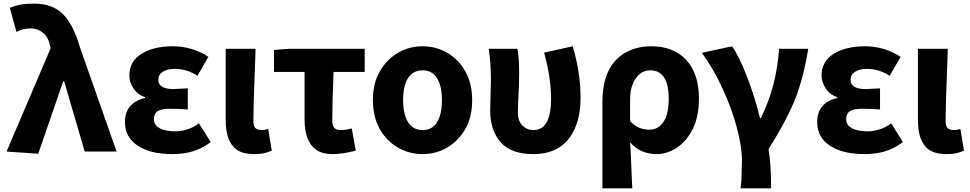

<svg xmlns="http://www.w3.org/2000/svg" viewBox="-20 -832 5323 1054"><path d="M16 0 258 -567 254 -584Q245 -628 216 -652Q187 -676 150 -676Q125 -676 108 -671.5Q91 -667 70 -657L34 -789Q63 -801 92.5 -806.5Q122 -812 169 -812Q267 -812 324.5 -755.5Q382 -699 418 -575L620 0H445L332 -386H327L190 12Z M666 -161Q666 -268 776 -294V-299Q736 -312 713 -346.5Q690 -381 690 -417Q690 -495 756.5 -536.5Q823 -578 930 -578Q981 -578 1031.5 -563Q1082 -548 1124 -520L1064 -416Q1005 -454 939 -454Q899 -454 874 -438Q849 -422 849 -395Q849 -343 932 -343Q942 -343 970 -345L1011 -347V-231Q967 -235 914 -235Q867 -235 846 -222Q825 -209 825 -177Q825 -146 856 -128.5Q887 -111 944 -111Q974 -111 1008 -121.5Q1042 -132 1072 -155L1137 -52Q1086 -15 1036 -0.5Q986 14 928 14Q805 14 735.5 -32.5Q666 -79 666 -161Z M1281 -9Q1219 -52 1219 -172V-564H1383L1378 -418Q1371 -250 1371 -166Q1371 -140 1382 -129Q1393 -118 1418 -118Q1437 -118 1452 -125L1472 -5Q1451 4 1430 9Q1409 14 1376 14Q1316 14 1281 -9Z M1715 -10Q1652 -55 1652 -175V-437H1484V-558L1567 -564H1982V-437H1811Q1804 -264 1804 -169Q1804 -118 1848 -118Q1880 -118 1911 -127L1933 -5Q1859 14 1806 14Q1750 14 1715 -10Z M2166 -21Q2102 -57 2064.5 -124.5Q2027 -192 2027 -282Q2027 -376 2066 -442Q2104 -507 2165.5 -542.5Q2227 -578 2300 -578Q2372 -578 2434 -543Q2498 -506 2535 -439.5Q2572 -373 2572 -282Q2572 -190 2534 -123Q2495 -57 2434 -21.5Q2373 14 2300 14Q2228 14 2166 -21ZM2406 -282Q2406 -360 2379 -403Q2352 -446 2300 -446Q2248 -446 2220.5 -404Q2193 -362 2193 -282Q2193 -205 2220 -161.5Q2247 -118 2300 -118Q2353 -118 2379.5 -161.5Q2406 -205 2406 -282Z M2671 -226Q2671 -254 2673 -310Q2675 -364 2675 -392Q2675 -483 2663 -564H2820Q2830 -521 2830 -425Q2830 -396 2829 -371Q2828 -346 2827 -326Q2823 -250 2823 -212Q2823 -168 2848 -143Q2873 -118 2908 -118Q3005 -118 3005 -288Q3005 -406 2967 -543L3124 -578Q3167 -433 3167 -295Q3167 -199 3137 -130Q3075 14 2908 14Q2786 14 2728.5 -51Q2671 -116 2671 -226Z M3322 -446Q3356 -512 3416.5 -545Q3477 -578 3555 -578Q3678 -578 3747.5 -502.5Q3817 -427 3817 -291Q3817 -194 3784 -126Q3751 -59 3697.5 -22.5Q3644 14 3583 14Q3543 14 3505 -1.5Q3467 -17 3439 -51Q3443 3 3447 115L3451 202H3287V-271Q3287 -378 3322 -446ZM3651 -289Q3651 -446 3549 -446Q3502 -446 3470.5 -402Q3439 -358 3439 -285V-167Q3465 -140 3490.5 -130Q3516 -120 3546 -120Q3593 -120 3622 -162.5Q3651 -205 3651 -289Z M4050 157Q4053 76 4053 48Q4053 -25 4025.5 -129.5Q3998 -234 3947.5 -344Q3897 -454 3833 -542L3999 -578Q4039 -520 4081.5 -409.5Q4124 -299 4152 -184H4157Q4201 -274 4225 -366Q4249 -458 4257 -564H4417Q4394 -420 4351 -303Q4303 -178 4199 -14Q4213 69 4213 202H4045Q4048 187 4050 157Z M4466 -161Q4466 -268 4576 -294V-299Q4536 -312 4513 -346.5Q4490 -381 4490 -417Q4490 -495 4556.5 -536.5Q4623 -578 4730 -578Q4781 -578 4831.5 -563Q4882 -548 4924 -520L4864 -416Q4805 -454 4739 -454Q4699 -454 4674 -438Q4649 -422 4649 -395Q4649 -343 4732 -343Q4742 -343 4770 -345L4811 -347V-231Q4767 -235 4714 -235Q4667 -235 4646 -222Q4625 -209 4625 -177Q4625 -146 4656 -128.5Q4687 -111 4744 -111Q4774 -111 4808 -121.5Q4842 -132 4872 -155L4937 -52Q4886 -15 4836 -0.5Q4786 14 4728 14Q4605 14 4535.5 -32.5Q4466 -79 4466 -161Z M5081 -9Q5019 -52 5019 -172V-564H5183L5178 -418Q5171 -250 5171 -166Q5171 -140 5182 -129Q5193 -118 5218 -118Q5237 -118 5252 -125L5272 -5Q5251 4 5230 9Q5209 14 5176 14Q5116 14 5081 -9Z"/></svg>

Font: Merged Yaku Han JP ExtraBold
Style: Regular
Weight: 800
Designer: Ryoko NISHIZUKA 西塚涼子 (kana, bopomofo & ideographs); Paul D. Hunt (Latin, Greek & Cyrillic); Sandoll Communications 산돌커뮤니
Foundry: Adobe
Version: Version 2.004